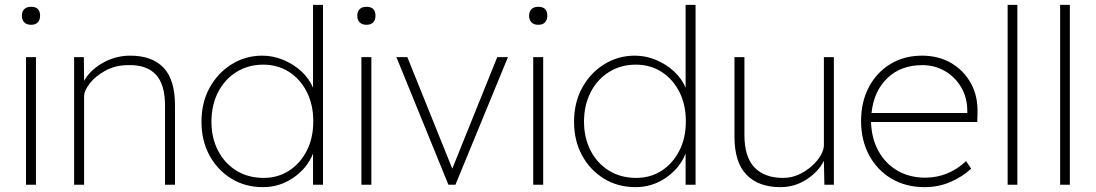

<svg xmlns="http://www.w3.org/2000/svg" viewBox="-20 -760 4510 790"><path d="M108 -658Q89 -658 79.5 -668.5Q70 -679 70 -695Q70 -712 79.5 -722Q89 -732 108 -732Q145 -732 145 -695Q145 -679 136 -668.5Q127 -658 108 -658ZM87 0V-525H128V0Z M285 0V-525H325L326 -427Q350 -471 402.5 -501Q455 -531 516 -531Q605 -531 652.5 -482Q700 -433 700 -326V0H659V-325Q659 -414 620.5 -454Q582 -494 508 -492Q455 -492 414 -469.5Q373 -447 349.5 -417Q326 -387 326 -363V0Z M1062 10Q989 10 932 -25Q875 -60 842 -120.5Q809 -181 809 -259Q809 -338 842.5 -399Q876 -460 933 -495.5Q990 -531 1059 -531Q1104 -531 1146 -513.5Q1188 -496 1220 -466.5Q1252 -437 1268 -399V-740H1309V0H1268V-128Q1244 -68 1187.5 -29Q1131 10 1062 10ZM1065 -28Q1123 -28 1169 -57.5Q1215 -87 1242 -139.5Q1269 -192 1269 -261Q1269 -329 1242.5 -381.5Q1216 -434 1169.5 -464Q1123 -494 1063 -494Q1001 -494 952.5 -463.5Q904 -433 877 -380Q850 -327 850 -259Q850 -193 877 -140.5Q904 -88 952.5 -58Q1001 -28 1065 -28Z M1488 -658Q1469 -658 1459.5 -668.5Q1450 -679 1450 -695Q1450 -712 1459.5 -722Q1469 -732 1488 -732Q1525 -732 1525 -695Q1525 -679 1516 -668.5Q1507 -658 1488 -658ZM1467 0V-525H1508V0Z M1825 0 1611 -525H1656L1841 -66L2026 -525H2070L1854 0Z M2195 -658Q2176 -658 2166.5 -668.5Q2157 -679 2157 -695Q2157 -712 2166.5 -722Q2176 -732 2195 -732Q2232 -732 2232 -695Q2232 -679 2223 -668.5Q2214 -658 2195 -658ZM2174 0V-525H2215V0Z M2595 10Q2522 10 2465 -25Q2408 -60 2375 -120.5Q2342 -181 2342 -259Q2342 -338 2375.5 -399Q2409 -460 2466 -495.5Q2523 -531 2592 -531Q2637 -531 2679 -513.5Q2721 -496 2753 -466.5Q2785 -437 2801 -399V-740H2842V0H2801V-128Q2777 -68 2720.5 -29Q2664 10 2595 10ZM2598 -28Q2656 -28 2702 -57.5Q2748 -87 2775 -139.5Q2802 -192 2802 -261Q2802 -329 2775.5 -381.5Q2749 -434 2702.5 -464Q2656 -494 2596 -494Q2534 -494 2485.5 -463.5Q2437 -433 2410 -380Q2383 -327 2383 -259Q2383 -193 2410 -140.5Q2437 -88 2485.5 -58Q2534 -28 2598 -28Z M3191 10Q3101 10 3051.5 -41Q3002 -92 3002 -198V-525H3043V-205Q3043 -114 3084.5 -71Q3126 -28 3202 -28Q3237 -28 3267 -42Q3297 -56 3320.5 -77Q3344 -98 3357 -121Q3370 -144 3370 -163V-525H3411V0H3372L3370 -98Q3347 -53 3298.5 -21.5Q3250 10 3191 10Z M3784 10Q3707 10 3648 -25Q3589 -60 3556 -121.5Q3523 -183 3523 -262Q3523 -341 3555 -401.5Q3587 -462 3643.5 -496.5Q3700 -531 3774 -531Q3841 -531 3893 -501Q3945 -471 3975 -417Q4005 -363 4002 -289L4001 -258H3564Q3566 -190 3594.5 -138.5Q3623 -87 3672.5 -58Q3722 -29 3787 -29Q3882 -29 3955 -97L3976 -66Q3939 -32 3890 -11Q3841 10 3784 10ZM3775 -492Q3686 -492 3630.5 -438Q3575 -384 3566 -295H3960V-303Q3960 -359 3934.5 -401.5Q3909 -444 3867.5 -468Q3826 -492 3775 -492Z M4126 0V-740H4166V0Z M4342 0V-740H4382V0Z"/></svg>

Font: Readex Pro Light
Style: Regular
Weight: 300
Designer: Bonnie Shaver-Troup, Thomas Jockin
Foundry: Lexend
Version: Version 1.200; ttfautohint (v1.8.3)